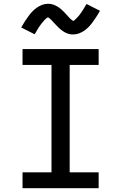

<svg xmlns="http://www.w3.org/2000/svg" viewBox="-20 -994 640 1014"><path d="M99 0V-84H252V-651H99V-735H501V-651H348V-84H501V0ZM366 -812Q361 -812 355.5 -812.5Q350 -813 345 -814.5Q340 -816 335.5 -817.5Q331 -819 326 -821.5Q321 -824 317 -826.5Q313 -829 309 -832Q305 -835 300.5 -838.5Q296 -842 292 -845.5Q288 -849 284.5 -853Q281 -857 277.5 -860.5Q274 -864 270.5 -867.5Q267 -871 263 -875.5Q259 -880 255.5 -884Q252 -888 248.5 -891Q245 -894 240.5 -898Q236 -902 234 -902Q230 -902 227 -899Q224 -896 219.5 -892.5Q215 -889 213 -886Q211 -883 208.5 -880.5Q206 -878 203.5 -875Q201 -872 198.5 -868.5Q196 -865 193.5 -861.5Q191 -858 188 -854Q185 -850 182 -845Q179 -840 176 -835Q173 -830 170 -824.5Q167 -819 163 -813L92 -849Q102 -867 112 -882Q122 -897 131 -909.5Q140 -922 150 -932.5Q160 -943 173 -952.5Q186 -962 201.5 -968Q217 -974 234 -974Q239 -974 244.5 -973.5Q250 -973 255 -971.5Q260 -970 264.5 -968.5Q269 -967 274 -964.5Q279 -962 283 -959.5Q287 -957 291 -954.5Q295 -952 299.5 -948Q304 -944 308 -940.5Q312 -937 315.5 -933.5Q319 -930 322.5 -926Q326 -922 329.5 -918.5Q333 -915 337 -910.5Q341 -906 344.5 -902Q348 -898 351.5 -895Q355 -892 359.5 -888Q364 -884 366 -884Q370 -884 373 -887Q376 -890 380.5 -894Q385 -898 387 -900.5Q389 -903 391.5 -905.5Q394 -908 396.5 -911Q399 -914 401.5 -917.5Q404 -921 406.5 -924.5Q409 -928 412 -932.5Q415 -937 418 -941.5Q421 -946 424 -951Q427 -956 430 -961.5Q433 -967 437 -973L508 -937Q498 -919 488 -904Q478 -889 469 -876.5Q460 -864 450 -853.5Q440 -843 427 -833.5Q414 -824 398.5 -818Q383 -812 366 -812Z"/></svg>

Font: Iosevka SS04 Medium Extended
Style: Regular
Weight: 500
Width: 7
Monospace: yes
Designer: Belleve Invis
Foundry: Belleve Invis
Version: Version 19.0.0; ttfautohint (v1.8.4)